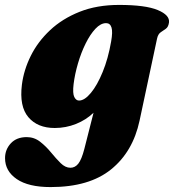

<svg xmlns="http://www.w3.org/2000/svg" viewBox="-72 -505 706 780"><path d="M495 -15Q468 111.5 379.2 183.2Q290.5 255 133.5 255Q43.5 255 -4 222.5Q-51.5 190 -51.5 137.5Q-51.5 102.5 -28 77.2Q-4.5 52 36.5 52Q67 52 91 70.8Q115 89.5 135.2 114.2Q155.5 139 174.5 157.8Q193.5 176.5 214 176.5Q233 176.5 246.2 159.8Q259.5 143 270.5 100.5L308 -47Q278 -18 236.8 -1.5Q195.5 15 150.5 15Q80.5 15 43.2 -29Q6 -73 17 -161Q24.5 -220.5 53 -278Q81.5 -335.5 131.2 -382.2Q181 -429 251.2 -457Q321.5 -485 411.5 -485Q519 -485 568.8 -464.2Q618.5 -443.5 614.5 -413.5Q612 -395.5 601.8 -388.2Q591.5 -381 580.8 -373.8Q570 -366.5 566 -348ZM227 -163.5Q222.5 -125.5 229.8 -111Q237 -96.5 249 -96.5Q271.5 -96.5 297.2 -127.5Q323 -158.5 345.2 -212.8Q367.5 -267 379.5 -336.5Q386.5 -375.5 381 -393.2Q375.5 -411 359 -411Q337 -411 315.5 -388Q294 -365 275.8 -328Q257.5 -291 244.8 -247.5Q232 -204 227 -163.5Z"/></svg>

Font: Fraunces 9pt S000 Black
Style: Italic
Weight: 900
Italic angle: -16°
Version: Version 1.000; ttfautohint (v1.8.3)